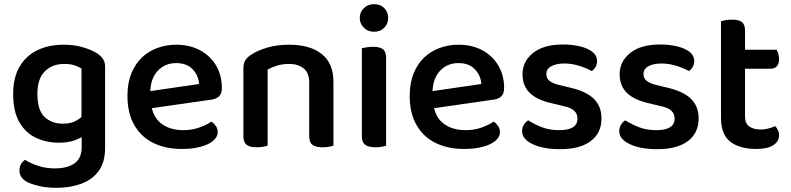

<svg xmlns="http://www.w3.org/2000/svg" viewBox="-20 -699 3786 919"><path d="M261 -16Q203 -16 153 -39Q103 -62 73 -113.5Q43 -165 43 -250Q43 -327 73.5 -379.5Q104 -432 158.5 -458.5Q213 -485 284 -485Q335 -485 377.5 -472.5Q420 -460 446 -443Q463 -431 473 -416.5Q483 -402 483 -380V-69H370V-371Q356 -380 336 -386.5Q316 -393 287 -393Q230 -393 194.5 -357.5Q159 -322 159 -250Q159 -171 193.5 -139Q228 -107 280 -107Q318 -107 342 -120Q366 -133 382 -149L387 -53Q369 -39 337.5 -27.5Q306 -16 261 -16ZM371 5V-94H483V9Q483 77 452.5 119Q422 161 369 180.5Q316 200 251 200Q200 200 161.5 190Q123 180 106 170Q73 150 73 117Q73 99 81 86Q89 73 100 66Q124 82 161.5 94.5Q199 107 242 107Q303 107 337 82.5Q371 58 371 5Z M664 -175 659 -257 933 -297Q930 -338 902 -367.5Q874 -397 823 -397Q770 -397 735 -360Q700 -323 699 -254L702 -207Q710 -140 751.5 -108Q793 -76 858 -76Q900 -76 935.5 -89Q971 -102 992 -117Q1005 -108 1013.5 -95.5Q1022 -83 1022 -67Q1022 -43 999.5 -24.5Q977 -6 938.5 4Q900 14 851 14Q773 14 714.5 -14.5Q656 -43 623 -100Q590 -157 590 -240Q590 -301 608.5 -347Q627 -393 659 -423.5Q691 -454 733.5 -469.5Q776 -485 823 -485Q888 -485 937.5 -458.5Q987 -432 1014.5 -385Q1042 -338 1042 -278Q1042 -251 1028.5 -238Q1015 -225 991 -222Z M1576 -308V-210H1460V-304Q1460 -350 1433.5 -371.5Q1407 -393 1364 -393Q1332 -393 1306 -385Q1280 -377 1261 -366V-210H1145V-372Q1145 -396 1154.5 -411Q1164 -426 1185 -439Q1214 -458 1260.5 -471.5Q1307 -485 1364 -485Q1464 -485 1520 -440.5Q1576 -396 1576 -308ZM1145 -260H1261V-2Q1253 1 1239 3.5Q1225 6 1208 6Q1176 6 1160.5 -6Q1145 -18 1145 -47ZM1460 -260H1576V-2Q1569 1 1554.5 3.5Q1540 6 1523 6Q1491 6 1475.5 -6Q1460 -18 1460 -47Z M1702 -613Q1702 -641 1721.5 -660Q1741 -679 1770 -679Q1801 -679 1819.5 -660Q1838 -641 1838 -613Q1838 -586 1819.5 -566.5Q1801 -547 1770 -547Q1741 -547 1721.5 -566.5Q1702 -586 1702 -613ZM1712 -264H1828V-2Q1821 1 1807 3.5Q1793 6 1776 6Q1744 6 1728 -6Q1712 -18 1712 -47ZM1828 -205H1712V-468Q1720 -470 1734.5 -472.5Q1749 -475 1766 -475Q1798 -475 1813 -463.5Q1828 -452 1828 -421Z M2015 -175 2010 -257 2284 -297Q2281 -338 2253 -367.5Q2225 -397 2174 -397Q2121 -397 2086 -360Q2051 -323 2050 -254L2053 -207Q2061 -140 2102.5 -108Q2144 -76 2209 -76Q2251 -76 2286.5 -89Q2322 -102 2343 -117Q2356 -108 2364.5 -95.5Q2373 -83 2373 -67Q2373 -43 2350.5 -24.5Q2328 -6 2289.5 4Q2251 14 2202 14Q2124 14 2065.5 -14.5Q2007 -43 1974 -100Q1941 -157 1941 -240Q1941 -301 1959.5 -347Q1978 -393 2010 -423.5Q2042 -454 2084.5 -469.5Q2127 -485 2174 -485Q2239 -485 2288.5 -458.5Q2338 -432 2365.5 -385Q2393 -338 2393 -278Q2393 -251 2379.5 -238Q2366 -225 2342 -222Z M2859 -132Q2859 -63 2808 -24Q2757 15 2660 15Q2580 15 2529.5 -9Q2479 -33 2479 -71Q2479 -88 2487 -101.5Q2495 -115 2508 -123Q2536 -105 2572.5 -90.5Q2609 -76 2656 -76Q2744 -76 2744 -131Q2744 -154 2729 -168.5Q2714 -183 2682 -190L2620 -205Q2549 -221 2515 -255Q2481 -289 2481 -344Q2481 -405 2531.5 -445.5Q2582 -486 2674 -486Q2721 -486 2758.5 -476.5Q2796 -467 2817 -449.5Q2838 -432 2838 -408Q2838 -392 2831 -379Q2824 -366 2812 -359Q2800 -366 2779.5 -374.5Q2759 -383 2733.5 -389Q2708 -395 2681 -395Q2642 -395 2618.5 -382Q2595 -369 2595 -344Q2595 -326 2608.5 -313.5Q2622 -301 2653 -293L2707 -280Q2786 -262 2822.5 -226Q2859 -190 2859 -132Z M3324 -132Q3324 -63 3273 -24Q3222 15 3125 15Q3045 15 2994.5 -9Q2944 -33 2944 -71Q2944 -88 2952 -101.5Q2960 -115 2973 -123Q3001 -105 3037.5 -90.5Q3074 -76 3121 -76Q3209 -76 3209 -131Q3209 -154 3194 -168.5Q3179 -183 3147 -190L3085 -205Q3014 -221 2980 -255Q2946 -289 2946 -344Q2946 -405 2996.5 -445.5Q3047 -486 3139 -486Q3186 -486 3223.5 -476.5Q3261 -467 3282 -449.5Q3303 -432 3303 -408Q3303 -392 3296 -379Q3289 -366 3277 -359Q3265 -366 3244.5 -374.5Q3224 -383 3198.5 -389Q3173 -395 3146 -395Q3107 -395 3083.5 -382Q3060 -369 3060 -344Q3060 -326 3073.5 -313.5Q3087 -301 3118 -293L3172 -280Q3251 -262 3287.5 -226Q3324 -190 3324 -132Z M3431 -264H3546V-142Q3546 -108 3566.5 -93.5Q3587 -79 3623 -79Q3639 -79 3658 -84Q3677 -89 3691 -95Q3698 -87 3703.5 -76Q3709 -65 3709 -51Q3709 -23 3682 -4.5Q3655 14 3599 14Q3521 14 3476 -20.5Q3431 -55 3431 -135ZM3500 -370V-461H3697Q3701 -455 3705 -442.5Q3709 -430 3709 -416Q3709 -393 3698 -381.5Q3687 -370 3669 -370ZM3546 -236H3431V-597Q3439 -600 3453.5 -602.5Q3468 -605 3484 -605Q3516 -605 3531 -593.5Q3546 -582 3546 -552Z"/></svg>

Font: BalooTamma2SemiBold
Style: Regular
Weight: 600
Designer: Divya Kowshik, Shuchita Grover and Ek Type
Foundry: Ek Type
Version: Version 1.700